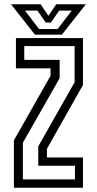

<svg xmlns="http://www.w3.org/2000/svg" viewBox="-20 -878 453 898"><path d="M45 0V-221.5L216.5 -524V-558.5H54.5V-700H368V-480.5L199.5 -182V-141.5H368V0ZM87 -39H330.5V-103H159V-193.5L329 -493.5V-662.5H93.5V-598H259V-512.5L87 -210.5ZM143.5 -716 31.5 -858H170L206.5 -804L243 -858H381.5L269.5 -716ZM162.5 -742.5H249.5L316 -828.5H257L218 -772.5H194L155 -828.5H96.5Z"/></svg>

Font: Tourney Condensed
Style: Regular
Weight: 400
Width: 3
Designer: Tyler Finck
Foundry: Etcetera Type Co
Version: Version 1.010; ttfautohint (v1.8.3)